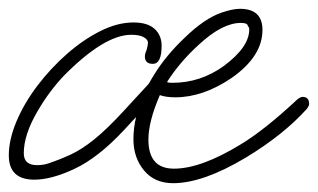

<svg xmlns="http://www.w3.org/2000/svg" viewBox="-26 -398 722 436"><path d="M52 10Q-6 10 -6 -45Q-6 -81 11.5 -122.5Q29 -164 59 -203.5Q89 -243 126 -275.5Q163 -308 202 -327.5Q241 -347 277 -347Q309 -347 325 -332.5Q341 -318 341 -294Q341 -253 321 -253Q303 -253 303 -270Q303 -276 307 -285Q310 -296 310 -301Q310 -308 300.5 -313.5Q291 -319 272 -319Q211 -319 119 -226Q85 -190 59 -145Q28 -92 28 -50Q28 -23 58 -23Q73 -23 84 -27Q111 -36 135.5 -47.5Q160 -59 188 -81.5Q216 -104 253 -144L312 -208Q318 -219 325 -230Q338 -251 355 -271.5Q372 -292 392 -311Q439 -357 479 -370Q503 -378 519 -378Q570 -378 570 -330Q570 -270 500 -221Q435 -177 372 -177Q351 -177 337 -182Q311 -122 311 -81Q311 -15 369 -15Q431 -15 522 -71Q575 -103 650 -173Q657 -178 661 -178Q676 -178 676 -162Q676 -158 671 -151Q618 -92 532 -40Q435 18 367 18Q325 18 301 -11Q277 -40 277 -82Q277 -107 283 -132Q275 -124 268 -116Q261 -108 255 -102Q197 -40 144 -15Q91 10 52 10ZM366 -210Q429 -210 482 -248Q540 -291 540 -331Q540 -337 537 -338Q537 -346 521 -346Q479 -346 426 -297Q383 -258 354 -213V-211Q357 -210 366 -210Z"/></svg>

Font: Oooh Baby
Style: Regular
Weight: 400
Designer: Robert E. Leuschke
Foundry: Robert E. Leuschke
Version: Version 1.011; ttfautohint (v1.8.3)